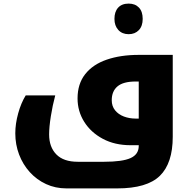

<svg xmlns="http://www.w3.org/2000/svg" viewBox="-20 -807 1059 1067"><path d="M349 240Q288 240 236 216Q184 192 145.5 149.5Q107 107 86 51.5Q65 -4 65 -66Q65 -119 81 -177Q97 -235 123 -277H287Q272 -221 262.5 -161Q253 -101 253 -60Q253 10 293 51Q333 92 412 92H559Q660 92 705.5 71.5Q751 51 751 4V0H706Q618 0 551.5 -35.5Q485 -71 448 -130Q411 -189 411 -260Q411 -341 453.5 -395Q496 -449 573 -475.5Q650 -502 751 -502H940V-47Q940 100 868.5 170Q797 240 631 240ZM751 -148V-354H734Q665 -354 633 -327Q601 -300 601 -250Q601 -217 619.5 -194Q638 -171 668.5 -159.5Q699 -148 734 -148ZM695 -617Q659 -617 637.5 -640.5Q616 -664 616 -702Q616 -742 636.5 -764.5Q657 -787 695 -787Q731 -787 752 -765Q773 -743 773 -702Q773 -662 751.5 -639.5Q730 -617 695 -617Z"/></svg>

Font: Noto Kufi Arabic Black
Style: Regular
Weight: 900
Designer: Monotype Design Team, David Williams, Khaled Hosny
Foundry: Google LLC
Version: Version 2.109; ttfautohint (v1.8.4.7-5d5b)